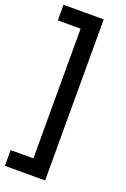

<svg xmlns="http://www.w3.org/2000/svg" viewBox="-178 -823 657 998"><g transform="rotate(20 150.0 -324.5)"><path d="M-10 120.5V33.5H116V-684H-10V-770.5H212.5V120.5Z"/></g></svg>

Font: Betinya Sans Medium
Style: Regular
Weight: 500
Designer: Jonathan Pinhorn
Version: Version 2.001;December 9, 2019;FontCreator 12.0.0.2547 64-bi